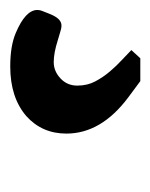

<svg xmlns="http://www.w3.org/2000/svg" viewBox="-68 -83 295 377"><g transform="rotate(90 79.5 105.5)"><path d="M5.4 -22.5H50.3Q50.3 -22.5 82 1Q153.3 54.2 153.3 122.6Q153.3 170.4 119.1 201.2Q82.5 232.9 21.5 232.9Q-18.6 232.9 -43.9 222.2Q-89.4 203.1 -89.4 179.7Q-89.4 174.3 -87.4 169.9Q-85.4 165.5 -82 156.2Q-72.8 132.3 -59.1 132.3Q-53.2 132.3 -45.9 134.8L-29.8 139.6Q-4.9 147.5 12.9 147.5Q30.8 147.5 44.9 134.3Q59.1 121.1 59.1 101.3Q59.1 81.5 50.8 65.9Q42.5 50.3 31.2 37.1Q20 23.9 8.3 13.2Q-3.4 2.4 -10.7 -4.9Z"/></g></svg>

Font: Capriola
Style: Regular
Weight: 400
Designer: Viktoriya Grabowska
Foundry: Viktoriya Grabowska
Version: Version 1.007